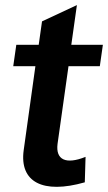

<svg xmlns="http://www.w3.org/2000/svg" viewBox="-20 -720 424 754"><path d="M313 -4 316 -104C239 -73 198 -92 206 -155L249 -460H372L384 -544H260L282 -700L145 -636L132 -544H44L32 -460H119L73 -130C56 -5 148 43 313 -4Z"/></svg>

Font: Ronzino Bold
Style: Italic
Weight: 700
Italic angle: -8°
Designer: Nunzio Mazzaferro
Foundry: Collletttivo
Version: Version 1.000;Glyphs 3.3 (3337)